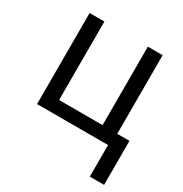

<svg xmlns="http://www.w3.org/2000/svg" viewBox="-168 -664 934 979"><g transform="rotate(30 299.0 -175.0)"><path d="M497 186V0H79V-536H166V-74H422V-536H509V-73H581V186Z"/></g></svg>

Font: Noto Sans Display
Style: Regular
Weight: 400
Designer: Monotype Design team
Foundry: Monotype Imaging Inc.
Version: Version 1.000